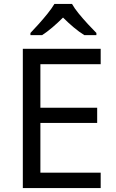

<svg xmlns="http://www.w3.org/2000/svg" viewBox="-20 -964 596 984"><path d="M496 0H97V-714H496V-635H187V-412H478V-334H187V-79H496ZM349 -944Q361 -922 383.5 -894.5Q406 -867 430.5 -840.5Q455 -814 474 -795V-784H412Q386 -800 358 -823.5Q330 -847 303 -874Q276 -847 249 -824Q222 -801 196 -784H136V-795Q155 -815 178.5 -841Q202 -867 224 -894.5Q246 -922 259 -944Z"/></svg>

Font: Noto Sans Medefaidrin
Style: Regular
Weight: 400
Designer: Dalton Maag Ltd
Foundry: Dalton Maag Ltd
Version: Version 1.002; ttfautohint (v1.8.4.7-5d5b)